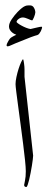

<svg xmlns="http://www.w3.org/2000/svg" viewBox="-20 -708 185 730"><path d="M106 -116.2Q106 -112.3 104.7 -101.8Q103.5 -91.3 101.3 -78.1Q99.1 -64.9 96.4 -50.5Q93.8 -36.1 90.8 -24.4Q87.9 -12.7 85.2 -4.9Q82.5 2.9 80.1 2.9Q71.8 2.9 71.8 -4.9Q71.8 -7.3 75 -21.2Q78.1 -35.2 78.1 -57.1Q78.1 -70.8 75.2 -98.6Q72.3 -126.5 67.9 -161.1Q63.5 -195.8 58.6 -232.9Q53.7 -270 49.3 -302.2Q44.9 -334.5 42 -357.9Q39.1 -381.3 39.1 -388.2Q39.1 -399.4 42.5 -415.3Q45.9 -431.2 50.5 -445.8Q55.2 -460.4 60.1 -471.2Q64.9 -481.9 67.9 -482.9Q68.8 -481.4 69.8 -476.6Q70.8 -471.7 71.5 -465.8Q72.3 -460 72.8 -453.9Q73.2 -447.8 73.2 -443.8V-416ZM140.1 -604.5Q140.1 -603 138.9 -598.6Q137.7 -594.2 135.3 -589.6Q132.8 -585 129.6 -580.6Q126.5 -576.2 122.1 -574.7Q115.2 -573.2 97.4 -566.7Q79.6 -560.1 60.1 -551.8Q36.1 -542.5 24.7 -537.1Q13.2 -531.7 9.3 -531.7Q7.8 -531.7 6.3 -533Q4.9 -534.2 4.9 -535.6Q4.9 -537.6 6.3 -541.3Q7.8 -544.9 10 -548.8Q12.2 -552.7 14.4 -556.4Q16.6 -560.1 18.1 -561.5Q19 -563 22.2 -565.2Q25.4 -567.4 29.1 -569.3Q32.7 -571.3 36.1 -573Q39.6 -574.7 42 -575.7Q38.1 -577.1 33.2 -579.8Q28.3 -582.5 24.2 -586.4Q20 -590.3 17.1 -595.5Q14.2 -600.6 14.2 -607.4Q14.2 -619.6 24.7 -635Q35.2 -650.4 46.9 -662.6Q56.6 -672.4 63.2 -677.5Q69.8 -682.6 75 -684.8Q80.1 -687 84.5 -687.3Q88.9 -687.5 94.2 -687.5Q104 -687.5 109.1 -678.5Q114.3 -669.4 114.3 -660.6Q114.3 -657.7 112.8 -652.8Q111.3 -647.9 109.4 -642.8Q107.4 -637.7 105.2 -634Q103 -630.4 102.1 -630.4Q100.1 -630.4 96.2 -632.1Q92.3 -633.8 87.2 -636Q82 -638.2 76.7 -639.9Q71.3 -641.6 66.9 -641.6Q58.1 -641.6 50.5 -635.7Q43 -629.9 43 -624.5Q43 -623 48.6 -618.9Q54.2 -614.7 62.3 -610.4Q70.3 -606 79.6 -602.3Q88.9 -598.6 96.2 -597.7Q102.1 -599.1 108.6 -600.6Q115.2 -602.1 121.1 -603.5Q127 -605 131.3 -605.7Q135.7 -606.4 137.2 -606.4Q140.1 -606.4 140.1 -604.5Z"/></svg>

Font: Scheherazade Urdu
Style: Regular
Weight: 400
Designer: SIL International
Foundry: SIL International
Version: Version 1.005 (build 117/117)